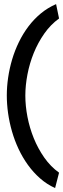

<svg xmlns="http://www.w3.org/2000/svg" viewBox="-20 -827 312 951"><path d="M272.5 28.3 252.9 104.5Q211.9 85.9 178.5 56.4Q145 26.9 118.4 -10Q91.8 -46.9 72 -89.1Q52.2 -131.3 39.3 -176.3Q26.4 -221.2 20 -266.6Q13.7 -312 13.7 -354.5Q13.7 -397.5 20.3 -442.6Q26.9 -487.8 40 -532.2Q53.2 -576.7 73.5 -618.4Q93.8 -660.2 120.8 -696Q147.9 -731.9 182.1 -760.3Q216.3 -788.6 257.8 -806.6L272.5 -735.4Q230.5 -705.1 199.2 -660.4Q168 -615.7 147.2 -564.5Q126.5 -513.2 116 -458.5Q105.5 -403.8 105.5 -353.5Q105.5 -302.7 116 -248.3Q126.5 -193.8 147.2 -142.6Q168 -91.3 199.2 -46.6Q230.5 -2 272.5 28.3Z"/></svg>

Font: Maiden Orange
Style: Regular
Weight: 400
Designer: Astigmatic (AOETI)
Foundry: Astigmatic (AOETI)
Version: Version 1.001